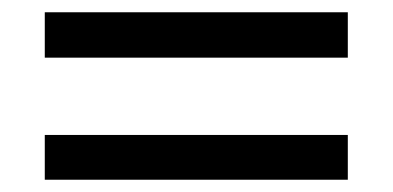

<svg xmlns="http://www.w3.org/2000/svg" viewBox="-20 -444 640 313"><path d="M53 -350V-424H547V-350ZM53 -151V-224H547V-151Z"/></svg>

Font: Mulish ExtraLight SemiBold
Style: Regular
Weight: 600
Version: Version 3.603